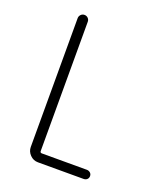

<svg xmlns="http://www.w3.org/2000/svg" viewBox="-135 -819 771 908"><g transform="rotate(20 250.0 -365.0)"><path d="M164.1 0Q140.6 0 124 -17.1Q107.4 -34.2 107.4 -56.6V-705.1Q107.4 -714.8 114.7 -722.7Q122.1 -730.5 132.8 -730.5Q143.6 -730.5 150.9 -723.1Q158.2 -715.8 158.2 -705.1V-54.7Q158.2 -45.9 167 -45.9H393.6Q403.3 -45.9 410.6 -39.6Q418 -33.2 418 -22.9Q418 -12.7 411.1 -6.3Q404.3 0 393.6 0Z"/></g></svg>

Font: Rounded Mgen+ 1m light
Style: Regular
Weight: 200
Designer: [Source Han Sans]
Ryoko NISHIZUKA  (kana & ideographs); Paul D. Hunt (Latin, Greek & Cyrillic); Wenlong ZHANG  (bopomofo
Version: Version 1.059.20150602